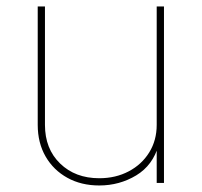

<svg xmlns="http://www.w3.org/2000/svg" viewBox="-20 -566 624 594"><path d="M287.1 7.8Q231.4 7.8 188.5 -15.9Q145.5 -39.6 121.1 -81.8Q96.7 -124 96.7 -179.7V-545.9H119.1V-179.7Q119.1 -105.5 166 -60.1Q212.9 -14.6 287.1 -14.6Q337.9 -14.6 378.2 -35.9Q418.5 -57.1 441.7 -94.5Q464.8 -131.8 464.8 -179.7V-545.9H487.3V0H464.8V-117.2H470.7Q453.1 -54.7 401.4 -23.4Q349.6 7.8 287.1 7.8Z"/></svg>

Font: Inter Thin
Style: Regular
Weight: 250
Designer: Rasmus Andersson
Foundry: rsms
Version: Version 4.001;git-66647c0bb